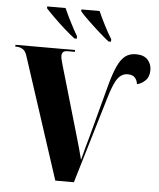

<svg xmlns="http://www.w3.org/2000/svg" viewBox="-61 -988 862 1040"><g transform="rotate(5 370.0 -468.0)"><path d="M64 -659Q56 -686 40 -695Q24 -704 10 -704H0V-714H324V-704H284Q253 -704 253 -677Q253 -666 256.5 -653.5Q260 -641 263 -629L364 -282Q380 -228 391 -188.5Q402 -149 408 -124Q419 -166 427 -196.5Q435 -227 444 -257L519 -538Q537 -605 555.5 -645Q574 -685 597.5 -702.5Q621 -720 655 -720Q698 -720 719 -697Q740 -674 740 -641Q740 -603 718 -583Q696 -563 674 -559Q672 -579 659.5 -593.5Q647 -608 620 -608Q588 -608 566 -579Q544 -550 520 -468L380 0H279ZM315 -776Q291 -794 258.5 -823Q226 -852 197 -880.5Q168 -909 153 -926V-936H253Q268 -902 288 -862.5Q308 -823 328 -789V-776ZM500 -776Q477 -794 444.5 -823Q412 -852 382.5 -880.5Q353 -909 339 -926V-936H438Q453 -902 473 -862.5Q493 -823 514 -789V-776Z"/></g></svg>

Font: Noto Serif Display SemiCondensed Black
Style: Regular
Weight: 900
Width: 4
Designer: Monotype Design Team
Foundry: Monotype Imaging Inc.
Version: Version 2.009